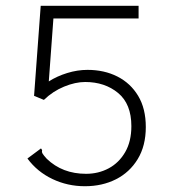

<svg xmlns="http://www.w3.org/2000/svg" viewBox="-20 -634 590 665"><path d="M274 11Q214 11 161.5 -14Q109 -39 75 -85L114 -114L122 -120L126 -114Q124 -108 127.5 -102Q131 -96 142 -84Q196 -32 278 -32Q321 -32 356.5 -51Q392 -70 413.5 -107Q435 -144 435 -197Q435 -274 389 -312Q343 -350 275 -350Q241 -350 202 -334Q163 -318 132 -288L98 -302L121 -614H460V-570H165L149 -352Q177 -370 212.5 -381Q248 -392 283 -392Q341 -392 386.5 -369Q432 -346 458.5 -302Q485 -258 485 -194Q485 -129 457 -83Q429 -37 381.5 -13Q334 11 274 11Z"/></svg>

Font: Inconsolata SemiExpanded Light
Style: Regular
Weight: 300
Width: 6
Monospace: yes
Designer: Raph Levien, Cyreal, Brenton Simpson
Foundry: Raph Levien, Cyreal, Google
Version: Version 3.001; ttfautohint (v1.8.2.53-6de2)